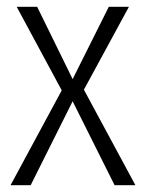

<svg xmlns="http://www.w3.org/2000/svg" viewBox="-20 -543 428 563"><path d="M226 -280 377 0H316L193 -246L70 0H11L161 -278L29 -523H89L193 -311L299 -523H358Z"/></svg>

Font: Fira Sans Extra Condensed Light
Style: Regular
Weight: 300
Width: 1
Designer: Carrois Corporate & Edenspiekermann AG
Foundry: Carrois Corporate GbR & Edenspiekermann AG
Version: Version 4.203